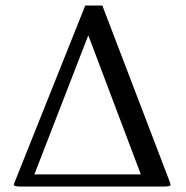

<svg xmlns="http://www.w3.org/2000/svg" viewBox="-20 -678 676 698"><path d="M300 -547 105 -44H492L302 -547ZM352 -658 596 -20Q600 -8 600 -6Q600 0 579 0H51Q30 0 30 -7Q30 -8 35 -20L290 -658Z"/></svg>

Font: Libertinus Sans
Style: Regular
Weight: 400
Designer: Philipp H. Poll
Foundry: Khaled Hosny
Version: Version 6.1